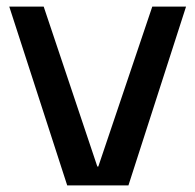

<svg xmlns="http://www.w3.org/2000/svg" viewBox="-20 -560 590 580"><path d="M8 -540H112L274 -57H277L440 -540H542L368 0H183Z"/></svg>

Font: Pathway Extreme Medium
Style: Regular
Weight: 500
Designer: Eduardo Rodriguez Tunni
Foundry: Eduardo Rodriguez Tunni
Version: Version 1.001;gftools[0.9.26]